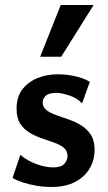

<svg xmlns="http://www.w3.org/2000/svg" viewBox="-20 -731 432 765"><path d="M186 14Q155 14 125.5 9Q96 4 71.5 -4Q47 -12 30 -22L61 -114Q88 -91 124.5 -77.5Q161 -64 192 -64Q224 -64 236.5 -78.5Q249 -93 249 -109Q249 -130 234.5 -142Q220 -154 196.5 -162.5Q173 -171 147.5 -179.5Q122 -188 98.5 -202Q75 -216 60.5 -238.5Q46 -261 46 -298Q46 -344 68.5 -374Q91 -404 128.5 -419.5Q166 -435 211 -435Q244 -435 278.5 -427.5Q313 -420 338 -405L307 -319Q287 -341 255 -351Q223 -361 205 -361Q174 -361 162 -349Q150 -337 150 -323Q150 -304 165 -292.5Q180 -281 203.5 -272.5Q227 -264 253.5 -255Q280 -246 303.5 -231.5Q327 -217 342 -194Q357 -171 357 -134Q357 -105 346.5 -78.5Q336 -52 314.5 -31Q293 -10 261 2Q229 14 186 14ZM140 -505 222 -711H353L224 -505Z"/></svg>

Font: Ysabeau
Style: Bold
Weight: 700
Designer: Christian Thalmann (Catharsis Fonts)
Version: Version 2.000;gftools[0.9.27.dev2+g8671c4b]